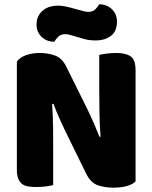

<svg xmlns="http://www.w3.org/2000/svg" viewBox="-20 -860 705 888"><path d="M607 -21Q593 -7 566.5 0.5Q540 8 503 8Q466 8 433 -3Q400 -14 379 -56L280 -258Q265 -289 253 -316.5Q241 -344 227 -380L221 -379Q225 -325 225.5 -269Q226 -213 226 -159V-4Q215 -1 192.5 2Q170 5 148 5Q126 5 109 2Q92 -1 81 -10Q70 -19 64 -34.5Q58 -50 58 -75V-575Q72 -595 101 -605Q130 -615 163 -615Q200 -615 233.5 -603.5Q267 -592 287 -551L387 -349Q402 -318 414 -290.5Q426 -263 440 -227L445 -228Q441 -282 440 -336Q439 -390 439 -444V-606Q450 -609 472.5 -612Q495 -615 517 -615Q561 -615 584 -599.5Q607 -584 607 -535ZM338 -816Q356 -811 368 -808Q380 -805 388 -805Q410 -805 422 -818Q434 -831 439 -840Q474 -840 497.5 -817.5Q521 -795 521 -760Q521 -715 493 -694Q465 -673 423 -673Q409 -673 395 -674.5Q381 -676 364 -681L324 -693Q310 -697 300.5 -699.5Q291 -702 282 -702Q260 -702 248.5 -689.5Q237 -677 231 -667Q196 -667 172.5 -689.5Q149 -712 149 -747Q149 -769 157.5 -785.5Q166 -802 180 -813Q194 -824 211.5 -829Q229 -834 247 -834Q260 -834 278.5 -831Q297 -828 338 -816Z"/></svg>

Font: Baloo Thambi
Style: Regular
Weight: 400
Designer: Aadarsh Rajan and Ek Type
Foundry: Ek Type
Version: Version 1.443;PS 1.000;hotconv 16.6.51;makeotf.lib2.5.65220;